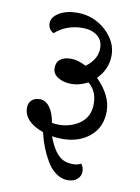

<svg xmlns="http://www.w3.org/2000/svg" viewBox="-85 -711 626 861"><g transform="rotate(10 228.5 -280.5)"><path d="M334 -382Q403 -313 403 -241Q403 -169 353.5 -127Q304 -85 227 -85Q202 -85 181 -89Q210 -9 252 10Q271 18 294.5 18Q318 18 331 9Q343 24 343 44Q343 64 327 78.5Q311 93 283 93Q255 93 229 74Q203 55 186 24Q153 -33 138 -100Q48 -132 48 -196Q48 -216 61 -229.5Q74 -243 99.5 -243Q125 -243 144 -217.5Q163 -192 170 -148Q185 -145 200 -145Q257 -145 298.5 -175.5Q340 -206 340 -264Q340 -322 300 -355Q262 -335 225.5 -335Q189 -335 164 -350.5Q139 -366 139 -392.5Q139 -419 156.5 -432.5Q174 -446 205.5 -446Q237 -446 274 -426Q325 -464 325 -514Q325 -552 298.5 -571.5Q272 -591 233 -591Q159 -591 107 -545Q82 -559 82 -586.5Q82 -614 114.5 -634Q147 -654 197 -654Q272 -654 326.5 -604.5Q381 -555 381 -492Q381 -429 334 -382Z"/></g></svg>

Font: Laila
Style: Regular
Weight: 400
Designer: Hitesh Malaviya
Foundry: Indian Type Foundry
Version: Version 1.302;PS 1.0;hotconv 1.0.78;makeotf.lib2.5.61930; tt